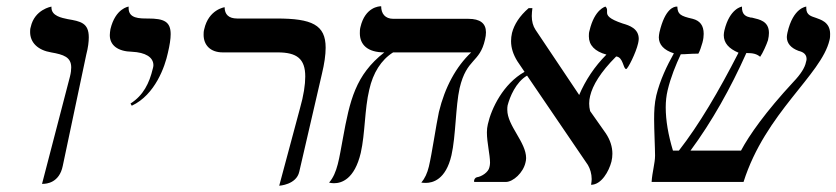

<svg xmlns="http://www.w3.org/2000/svg" viewBox="-20 -580 2666 612"><path d="M114 6H117C128 6 169 3 180 -51L255 -406C261 -429 263 -447 263 -461C263 -507 237 -512 196 -519C177 -523 144 -529 144 -556V-559C144 -559 90 -550 78 -494C76 -488 76 -483 76 -478C76 -444 101 -420 143 -413C183 -406 207 -398 207 -365C207 -357 206 -348 203 -336Z M400 -243C475 -278 506 -369 515 -411C521 -436 524 -456 524 -471C524 -511 503 -521 452 -521C424 -521 390 -521 390 -554V-559C390 -559 348 -554 332 -487C331 -480 330 -474 330 -468C330 -436 355 -416 401 -415C443 -413 469 -398 469 -372C469 -368 468 -365 467 -361C456 -315 437 -276 396 -250Z M870 12C870 12 925 9 934 -33L1006 -344C1014 -377 1018 -405 1018 -428C1018 -501 974 -521 862 -521H736C709 -521 696 -534 696 -557C696 -557 645 -550 631 -487C629 -480 629 -475 629 -469C629 -437 650 -413 690 -413H865C926 -413 953 -393 953 -336C953 -310 948 -276 936 -234Z M1445 -299C1468 -396 1509 -378 1526 -454C1528 -462 1529 -470 1529 -477C1529 -506 1510 -520 1473 -520H1234C1207 -520 1195 -537 1195 -560H1194C1189 -560 1144 -558 1129 -494C1127 -487 1127 -480 1127 -474C1127 -438 1151 -413 1205 -413C1113 -341 1095 -260 1073 -139C1061 -76 1056 -29 1029 2C1029 2 1035 4 1045 4C1068 4 1110 -8 1130 -93C1144 -155 1142 -232 1157 -294C1169 -348 1195 -389 1233 -413H1482C1434 -368 1398 -302 1379 -223C1370 -181 1357 -91 1347 -49C1342 -28 1334 -11 1323 2C1323 2 1328 3 1337 3C1359 3 1401 -7 1419 -85C1433 -146 1432 -241 1445 -299Z M2014 -442C2015 -447 2016 -452 2016 -456C2016 -489 1986 -499 1965 -505C1920 -520 1915 -531 1915 -540V-548C1915 -551 1914 -555 1910 -559C1910 -559 1875 -551 1859 -482C1857 -476 1857 -470 1857 -464C1857 -436 1876 -416 1913 -406C1875 -368 1846 -324 1826 -277L1825 -279L1687 -485C1679 -497 1675 -512 1675 -529C1675 -537 1676 -545 1677 -554H1665C1636 -529 1619 -502 1612 -475C1610 -466 1609 -458 1609 -449C1609 -427 1616 -406 1629 -385L1652 -351C1584 -313 1546 -234 1535 -184C1533 -176 1532 -167 1532 -158C1532 -125 1542 -87 1542 -61C1542 -56 1541 -51 1540 -47C1537 -31 1515 -17 1500 -15C1495 -14 1491 -8 1491 -3C1491 -2 1491 -1 1492 0H1592C1616 0 1648 -30 1655 -62C1656 -66 1657 -71 1657 -76C1657 -127 1597 -179 1597 -230C1597 -235 1597 -239 1598 -244C1605 -271 1624 -318 1660 -339L1854 -54C1861 -42 1866 -26 1866 -9C1866 -3 1865 2 1864 9C1897 9 1921 -34 1929 -65C1931 -73 1932 -82 1932 -90C1932 -112 1925 -134 1911 -155L1861 -226C1859 -234 1858 -242 1858 -250C1858 -258 1859 -266 1861 -274C1869 -308 1894 -350 1944 -400C1967 -398 1966 -360 1976 -360C1981 -360 2007 -411 2014 -442Z M2624 -452C2626 -459 2626 -466 2626 -472C2626 -511 2593 -518 2581 -523C2567 -528 2550 -531 2550 -554V-559C2550 -559 2508 -556 2490 -476C2489 -471 2488 -466 2488 -462C2488 -442 2501 -427 2525 -418C2532 -416 2551 -412 2551 -392C2551 -389 2550 -385 2549 -382C2546 -365 2532 -343 2509 -319C2420 -223 2368 -149 2342 -100H2181C2249 -192 2309 -299 2359 -411C2381 -411 2392 -408 2403 -399C2411 -410 2424 -439 2428 -452C2430 -461 2431 -468 2431 -475C2431 -513 2400 -518 2380 -523C2378 -524 2376 -524 2373 -524C2360 -527 2344 -531 2345 -559C2345 -559 2306 -554 2289 -483C2288 -478 2287 -473 2287 -468C2287 -443 2303 -425 2334 -412C2271 -289 2208 -182 2144 -100H2125C2110 -150 2102 -196 2102 -238C2102 -257 2104 -275 2108 -292C2118 -334 2134 -373 2150 -407C2168 -407 2179 -409 2206 -409C2210 -415 2216 -433 2219 -444C2222 -455 2223 -464 2223 -472C2223 -499 2211 -514 2188 -520C2148 -529 2140 -535 2139 -559H2137C2129 -559 2100 -554 2082 -477C2081 -471 2080 -466 2080 -461C2080 -438 2096 -420 2128 -410C2106 -371 2084 -325 2072 -276C2066 -250 2065 -226 2065 -200C2065 -167 2068 -107 2068 -84C2068 -60 2059 -32 2057 0H2350C2420 -221 2598 -341 2624 -452Z"/></svg>

Font: Libertinus Serif
Style: Italic
Weight: 400
Italic angle: -12°
Designer: Philipp H. Poll, Khaled Hosny
Foundry: Caleb Maclennan
Version: Version 7.050;RELEASE